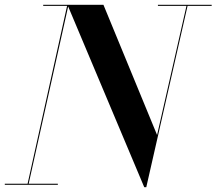

<svg xmlns="http://www.w3.org/2000/svg" viewBox="-56 -770 902 800"><path d="M-36 -4.5V0H185V-4.5H63.5L228 -743L545 10H553.5L725.5 -745.5H826V-750H602V-745.5H721L598.5 -207.5L375 -750H124V-745.5H223.5L59 -4.5Z"/></svg>

Font: Bodoni* 36pt Medium
Style: Italic
Weight: 500
Italic angle: -13°
Version: Version 2.3